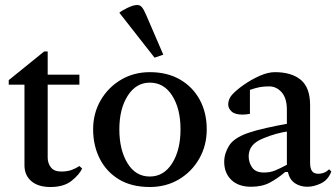

<svg xmlns="http://www.w3.org/2000/svg" viewBox="-20 -739 1347 769"><path d="M182 10Q133 10 105.5 -13.5Q78 -37 78 -77V-400H15V-418L157 -533H171V-440H298V-400H171V-108Q171 -85 184 -68.5Q197 -52 225 -52Q249 -52 266 -58Q283 -64 298 -74L309 -64Q298 -40 267 -15Q236 10 182 10Z M580 10Q507 10 456.5 -20.5Q406 -51 379.5 -103.5Q353 -156 353 -221Q353 -285 383 -337Q413 -389 464.5 -419.5Q516 -450 580 -450Q650 -450 701 -420.5Q752 -391 780 -339.5Q808 -288 808 -221Q808 -156 778 -103.5Q748 -51 696.5 -20.5Q645 10 580 10ZM580 -32Q636 -32 669.5 -85Q703 -138 703 -221Q703 -303 670 -355.5Q637 -408 580 -408Q525 -408 491.5 -355.5Q458 -303 458 -221Q458 -139 490.5 -85.5Q523 -32 580 -32ZM599 -508 458 -688Q467 -696 490.5 -707.5Q514 -719 530 -719Q541 -719 548.5 -710Q556 -701 565 -680L634 -520Z M986 9Q935 9 906.5 -18.5Q878 -46 878 -91Q878 -124 897.5 -155.5Q917 -187 975 -207Q1004 -217 1049 -227Q1094 -237 1129 -243V-299Q1129 -346 1108 -369.5Q1087 -393 1058 -393Q1037 -393 1020.5 -390Q1004 -387 981 -379V-283Q965 -280 951 -280Q921 -280 907.5 -292.5Q894 -305 894 -321Q894 -330 897.5 -340Q901 -350 909 -359Q926 -378 956 -399Q986 -420 1019.5 -435Q1053 -450 1081 -450Q1148 -450 1185 -419Q1222 -388 1222 -318V-87Q1222 -65 1229.5 -54Q1237 -43 1256 -43Q1266 -43 1277 -47Q1288 -51 1298 -61L1307 -52Q1294 -18 1265.5 -4.5Q1237 9 1211 9Q1183 9 1161.5 -5Q1140 -19 1133 -50H1122Q1093 -25 1061.5 -8Q1030 9 986 9ZM976 -113Q976 -88 990 -68Q1004 -48 1037 -48Q1062 -48 1081.5 -56Q1101 -64 1129 -79V-84V-212Q1113 -210 1088.5 -203.5Q1064 -197 1037 -186Q1004 -173 990 -155Q976 -137 976 -113Z"/></svg>

Font: Gulzar
Style: Regular
Weight: 400
Designer: Borna Izadpanah, Alice Savoie, Simon Cozens, Fiona Ross
Version: Version 1.000;[7b34f74]; ttfautohint (v1.8.4)